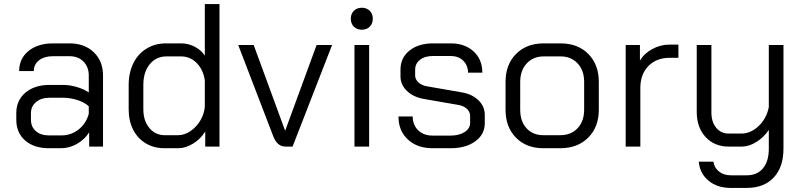

<svg xmlns="http://www.w3.org/2000/svg" viewBox="-20 -720 3944 943"><path d="M60 -132V-164Q60 -227 105 -265Q150 -303 224 -303H288Q321 -303 356 -293Q391 -283 416 -266V-349Q416 -391 390 -417.5Q364 -444 321 -444H241Q198 -444 172 -424Q146 -404 146 -371H74Q74 -432 120 -469.5Q166 -507 241 -507H321Q395 -507 440.5 -463.5Q486 -420 486 -349V0H418V-70Q395 -34 357.5 -13Q320 8 280 8H220Q147 8 103.5 -30Q60 -68 60 -132ZM282 -55Q329 -55 366 -84Q403 -113 416 -161V-198Q396 -217 360.5 -228.5Q325 -240 288 -240H224Q183 -240 157.5 -219Q132 -198 132 -164V-132Q132 -97 156 -76Q180 -55 220 -55Z M612 -183V-303Q612 -363 635 -409.5Q658 -456 700 -481.5Q742 -507 796 -507H870Q904 -507 935.5 -491Q967 -475 986 -447V-700H1058V0H988V-74Q965 -37 928 -14.5Q891 8 856 8H787Q736 8 696 -16Q656 -40 634 -83Q612 -126 612 -183ZM854 -56Q886 -56 916 -76.5Q946 -97 965 -130Q984 -163 986 -198V-324Q979 -377 946.5 -410Q914 -443 868 -443H798Q747 -443 715.5 -404.5Q684 -366 684 -303V-183Q684 -127 713.5 -91.5Q743 -56 789 -56Z M1322 -51 1150 -499H1226L1380 -79H1381L1535 -499H1611L1417 0H1383Q1341 0 1322 -51Z M1703 -628Q1703 -652 1718 -667Q1733 -682 1757 -682Q1781 -682 1796 -667Q1811 -652 1811 -628Q1811 -604 1796 -589Q1781 -574 1757 -574Q1733 -574 1718 -589Q1703 -604 1703 -628ZM1721 -499H1793V0H1721Z M1937 -148H2007Q2007 -106 2034 -80Q2061 -54 2105 -54H2192Q2235 -54 2262 -71.5Q2289 -89 2289 -117V-151Q2289 -170 2274 -184.5Q2259 -199 2235 -204L2062 -234Q2010 -243 1978.5 -273.5Q1947 -304 1947 -345V-378Q1947 -436 1991 -471.5Q2035 -507 2107 -507H2193Q2263 -507 2306 -467.5Q2349 -428 2349 -363H2279Q2278 -400 2254.5 -422.5Q2231 -445 2193 -445H2107Q2067 -445 2043 -426.5Q2019 -408 2019 -378V-349Q2019 -330 2035.5 -315Q2052 -300 2078 -296L2250 -266Q2300 -257 2330.5 -227Q2361 -197 2361 -155V-115Q2361 -60 2314.5 -26Q2268 8 2192 8H2105Q2029 8 1983 -35Q1937 -78 1937 -148Z M2463 -181V-318Q2463 -403 2514.5 -455Q2566 -507 2651 -507H2733Q2818 -507 2869.5 -455Q2921 -403 2921 -318V-181Q2921 -96 2869 -44Q2817 8 2731 8H2649Q2565 8 2514 -44Q2463 -96 2463 -181ZM2731 -56Q2785 -56 2817 -90.5Q2849 -125 2849 -181V-318Q2849 -374 2817 -408.5Q2785 -443 2733 -443H2651Q2599 -443 2567 -408.5Q2535 -374 2535 -318V-181Q2535 -124 2566 -90Q2597 -56 2649 -56Z M3053 -499H3123V-422Q3143 -457 3183.5 -479Q3224 -501 3268 -501H3312V-436H3268Q3204 -436 3164.5 -395.5Q3125 -355 3125 -288V0H3053Z M3412 74H3484Q3488 104 3511.5 122.5Q3535 141 3569 141H3647Q3699 141 3727.5 106.5Q3756 72 3756 10V-82Q3732 -46 3695.5 -23Q3659 0 3623 0H3559Q3489 0 3445.5 -47Q3402 -94 3402 -170V-499H3474V-168Q3474 -121 3497.5 -92.5Q3521 -64 3559 -64H3621Q3667 -64 3706 -101Q3745 -138 3756 -194V-499H3828V10Q3828 101 3780 152Q3732 203 3647 203H3569Q3503 203 3460 167.5Q3417 132 3412 74Z"/></svg>

Font: Bai Jamjuree
Style: Regular
Weight: 400
Designer: Katatrad Aksorn Co.,Ltd.
Foundry: Cadson Demak Co.,Ltd.
Version: Version 1.000; ttfautohint (v1.6)